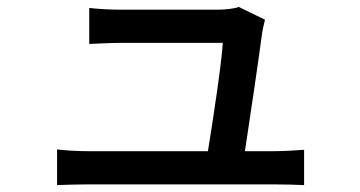

<svg xmlns="http://www.w3.org/2000/svg" viewBox="-20 -533 1040 555"><path d="M688 -96C702 -189 730 -376 738 -440C740 -450 743 -465 746 -476L670 -513C660 -508 628 -505 610 -505H326C301 -505 263 -507 238 -510V-406C265 -407 297 -409 327 -409H624C621 -353 595 -181 581 -96H235C203 -96 171 -98 145 -101V2C179 1 202 0 235 0H774C798 0 840 1 859 2V-100C836 -98 795 -96 772 -96Z"/></svg>

Font: Noto Sans CJK KR Medium
Style: Regular
Weight: 500
Designer: Ryoko NISHIZUKA (kana & ideographs); Paul D. Hunt (Latin, Greek & Cyrillic); Wenlong ZHANG (bopomofo); Sandoll Communica
Foundry: Adobe Systems Incorporated
Version: Version 1.004;PS 1.004;hotconv 1.0.82;makeotf.lib2.5.63406